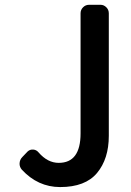

<svg xmlns="http://www.w3.org/2000/svg" viewBox="-20 -758 540 790"><path d="M393.6 -738.3Q407.2 -738.3 417.5 -728Q427.7 -717.8 427.7 -703.1V-199.2Q427.7 -104.5 379.4 -46.4Q331.1 11.7 227.5 11.7Q135.7 11.7 69.3 -60.5Q60.5 -71.3 60.5 -84Q60.5 -100.6 72.3 -112.3L93.8 -134.8Q103.5 -143.6 116.7 -142.6Q129.9 -141.6 138.7 -130.9Q175.8 -87.9 221.7 -87.9Q311.5 -87.9 311.5 -209V-703.1Q311.5 -717.8 321.8 -728Q332 -738.3 346.7 -738.3Z"/></svg>

Font: Gen Jyuu Gothic L Monospace Medium
Style: Regular
Weight: 500
Designer: [Source Han Sans]
Ryoko NISHIZUKA  (kana & ideographs); Paul D. Hunt (Latin, Greek & Cyrillic); Wenlong ZHANG  (bopomofo
Version: Version 1.002.20150607